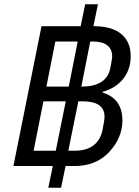

<svg xmlns="http://www.w3.org/2000/svg" viewBox="-20 -800 654 902"><path d="M288 -20 267 82H207L228 -20H43L175 -677H359L380 -780H440L419 -677Q506 -677 550 -640Q594 -603 594 -536Q594 -474 559 -430Q524 -386 463 -369L462 -365Q555 -337 555 -234Q555 -153 493.5 -86.5Q432 -20 330 -20ZM198 -393H303L345 -605H240ZM404 -605 362 -393H367Q481 -395 498 -479Q507 -524 507 -534Q507 -605 414 -605ZM138 -92H242L289 -324H184ZM348 -324 301 -92H330Q442 -92 462 -191Q471 -236 471 -252Q471 -324 368 -324Z"/></svg>

Font: Aneliza
Style: Italic
Weight: 400
Italic angle: -11.31°
Designer: Mike Abbink, Paul van der Laan, Pieter van Rosmalen
Foundry: Bold Monday
Version: Version 3.0